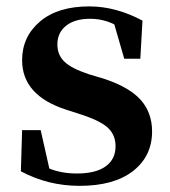

<svg xmlns="http://www.w3.org/2000/svg" viewBox="-20 -571 536 606"><path d="M259.8 -336.9 311.5 -321.3Q389.6 -294.9 424.8 -254.9Q460 -214.8 460 -156.2Q460 -78.1 399.9 -31.2Q339.8 15.6 231.4 15.6Q131.8 15.6 45.9 -30.3L49.8 -160.2H108.4L135.7 -39.1Q173.8 -23.4 222.7 -23.4Q282.2 -23.4 313.5 -45.9Q344.7 -68.4 344.7 -109.4Q344.7 -143.6 322.8 -165.5Q300.8 -187.5 244.1 -207L189.5 -224.6Q49.8 -269.5 49.8 -380.9Q49.8 -455.1 106 -502.9Q162.1 -550.8 261.7 -550.8Q345.7 -550.8 429.7 -505.9L422.9 -385.7H372.1L340.8 -494.1Q304.7 -511.7 264.6 -511.7Q215.8 -511.7 188.5 -489.7Q161.1 -467.8 161.1 -430.7Q161.1 -398.4 182.6 -377Q204.1 -355.5 259.8 -336.9Z"/></svg>

Font: GenRyuMin TW TTF Bold
Style: Regular
Weight: 700
Version: Version 1.300